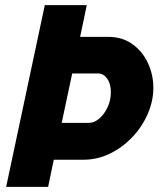

<svg xmlns="http://www.w3.org/2000/svg" viewBox="-20 -730 624 750"><path d="M155 -710H319L293 -586H402Q458 -586 497.5 -557.5Q537 -529 558 -483.5Q579 -438 579 -387Q579 -336 557.5 -286Q536 -236 498 -195.5Q460 -155 410.5 -130.5Q361 -106 305 -106H190L168 0H4ZM327 -250Q348 -250 367.5 -266.5Q387 -283 400 -310.5Q413 -338 413 -370Q413 -403 398.5 -423Q384 -443 363 -443H262L221 -250Z"/></svg>

Font: Raleway ExtraBold
Style: Italic
Weight: 800
Italic angle: -12°
Designer: Matt McInerney, Pablo Impallari, Rodrigo Fuenzalida
Foundry: Matt McInerney, Pablo Impallari, Rodrigo Fuenzalida
Version: Version 4.026